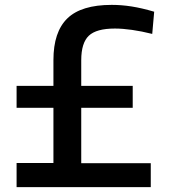

<svg xmlns="http://www.w3.org/2000/svg" viewBox="-20 -767 698 787"><path d="M48 -415H199V-521Q199 -636 256 -691.5Q313 -747 438 -747Q478 -747 519.5 -740.5Q561 -734 612 -719L604 -628Q560 -639 521 -644.5Q482 -650 451 -650Q375 -650 344 -620.5Q313 -591 313 -520V-415H524V-325H313V-98H598V0H48V-99H199V-325H48Z"/></svg>

Font: Encode Sans Normal
Style: Medium
Weight: 500
Designer: Pablo Impallari, Andres Torresi
Foundry: Pablo Impallari, Andres Torresi
Version: Version 1.000; ttfautohint (v1.00) -l 8 -r 50 -G 200 -x 14 -